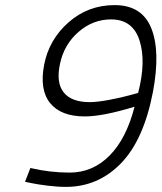

<svg xmlns="http://www.w3.org/2000/svg" viewBox="-20 -723 633 752"><path d="M331 -323C283.7 -323 249.8 -335.7 229.5 -361C209.2 -386.3 204.3 -423.7 215 -473C225.7 -523.7 249.8 -565.3 287.5 -598C325.2 -630.7 367.7 -647 415 -647C471.7 -647 508.8 -619.5 526.5 -564.5C544.2 -509.5 542.3 -441 521 -359L488 -350C466.7 -344 440.2 -338 408.5 -332C376.8 -326 351 -323 331 -323ZM78 -11 102 -6C117.3 -2.7 138.3 0.7 165 4C191.7 7.3 216 9 238 9C322 9 393.8 -21.7 453.5 -83C513.2 -144.3 555 -237.7 579 -363C599 -469 596.8 -552.2 572.5 -612.5C548.2 -672.8 500.3 -703 429 -703C359.7 -703 299.5 -680.5 248.5 -635.5C197.5 -590.5 165.7 -535.3 153 -470C140.3 -404 148.2 -353.7 176.5 -319C204.8 -284.3 250 -267 312 -267C359.3 -267 424.3 -279.7 507 -305C485.7 -221.7 453 -157.8 409 -113.5C365 -69.2 313 -47 253 -47C201 -47 149.7 -53 99 -65Z"/></svg>

Font: RazerF5 Light
Style: Italic
Weight: 300
Foundry: Razer Inc.
Version: Version 2